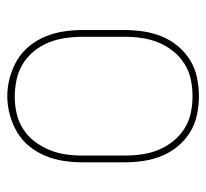

<svg xmlns="http://www.w3.org/2000/svg" viewBox="-40 -532 579 540"><g transform="rotate(-90 250.0 -261.5)"><path d="M250 8Q224 8 197.5 2.5Q171 -3 148.5 -17Q126 -31 109 -51.5Q92 -72 82 -96.5Q72 -121 68 -147.5Q64 -174 64 -200V-320Q64 -346 68 -372.5Q72 -399 82 -423.5Q92 -448 109 -469Q126 -490 149 -503.5Q172 -517 198 -524Q224 -531 250 -531Q276 -531 302 -524Q328 -517 351 -503.5Q374 -490 391 -469Q408 -448 418 -423.5Q428 -399 432 -372.5Q436 -346 436 -320V-200Q436 -174 432 -147.5Q428 -121 418 -96.5Q408 -72 391 -51.5Q374 -31 351.5 -17Q329 -3 302.5 2.5Q276 8 250 8ZM250 -10Q274 -10 297.5 -15Q321 -20 341.5 -33Q362 -46 377 -65Q392 -84 401 -106Q410 -128 413.5 -152Q417 -176 417 -200V-320Q417 -344 413.5 -368Q410 -392 401 -414.5Q392 -437 376.5 -456Q361 -475 340.5 -487.5Q320 -500 296 -505Q272 -510 248 -510Q224 -510 200.5 -504.5Q177 -499 157 -486Q137 -473 122.5 -454Q108 -435 99 -413Q90 -391 86.5 -367.5Q83 -344 83 -320V-200Q83 -176 86.5 -152Q90 -128 99 -106Q108 -84 123 -65Q138 -46 158.5 -33Q179 -20 202.5 -15Q226 -10 250 -10Z"/></g></svg>

Font: Zed Mono Thin
Style: Regular
Weight: 100
Monospace: yes
Designer: Belleve Invis
Foundry: Belleve Invis
Version: Version 1.0.0; ttfautohint (v1.8.4)